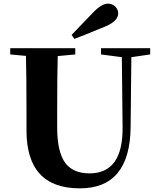

<svg xmlns="http://www.w3.org/2000/svg" viewBox="-20 -1011 869 1051"><path d="M372 -820 491 -944Q537 -991 571 -991Q595 -991 611 -975Q627 -959 627 -938Q627 -897 561 -868Q436 -816 387 -798ZM802 -713 699 -698 695 -314Q691 20 417 20Q125 20 125 -297V-406Q125 -605 122 -705L36 -713V-747H392V-713L296 -704Q293 -606 293 -406V-312Q293 -179 338 -118Q381 -62 470 -62Q654 -62 651 -316L647 -698L533 -713V-747H802Z"/></svg>

Font: Source Han Serif CN Heavy
Style: Regular
Weight: 900
Designer: Ryoko NISHIZUKA  (kana & ideographs); Frank Grießhammer (Latin, Greek & Cyrillic); Wenlong ZHANG  (bopomofo); Sandoll Co
Foundry: Adobe Systems Incorporated
Version: Version 1.000;PS 1;hotconv 16.6.53;makeotf.lib2.5.65590